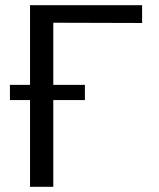

<svg xmlns="http://www.w3.org/2000/svg" viewBox="-20 -715 610 735"><path d="M18 -332V-390H95V-695H524V-627L184 -628V-390H305V-332H184V0H95V-332Z"/></svg>

Font: Coval
Style: Light
Weight: 300
Foundry: Context Ltd
Version: Version 001.000